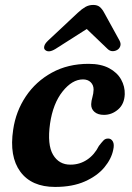

<svg xmlns="http://www.w3.org/2000/svg" viewBox="-20 -726 522 758"><path d="M307.5 -412.5Q265 -412.5 227 -364.8Q189 -317 177.5 -237.5Q166 -154.5 189.5 -115Q213 -75.5 258.5 -76Q294.5 -76 323.8 -95.5Q353 -115 370.5 -150Q380.5 -163 388.2 -171.2Q396 -179.5 407.5 -179Q419 -179 425.5 -167.5Q432 -156 427 -134.5Q420 -99 392 -65.2Q364 -31.5 315.2 -9.8Q266.5 12 197.5 12Q104.5 12 60.2 -48.2Q16 -108.5 32 -214Q42.5 -286.5 82 -345.5Q121.5 -404.5 184.8 -439.2Q248 -474 330 -474Q378.5 -474 410.8 -456.8Q443 -439.5 458.2 -412Q473.5 -384.5 472.5 -354Q471 -315 446.2 -293.8Q421.5 -272.5 390.5 -272.5Q366.5 -272.5 353 -284.2Q339.5 -296 340 -314.5Q340.5 -328 344.8 -342.2Q349 -356.5 349.5 -372.5Q349.5 -390 338.2 -401.2Q327 -412.5 307.5 -412.5ZM198.5 -532.5Q170.5 -515.5 157 -530Q152.5 -535 155 -544.5Q157.5 -554 169.5 -565.5L287 -675.5Q303 -690.5 317 -698.5Q331 -706.5 348 -706.5Q364.5 -706.5 374 -698.5Q383.5 -690.5 391.5 -675.5L452 -565.5Q458 -554 455 -544.5Q452 -535 444.5 -530Q435.5 -524 424.8 -524Q414 -524 405 -532.5L322.5 -611.5Z"/></svg>

Font: Fraunces 9pt Soft SemiBold
Style: Italic
Weight: 600
Italic angle: -16°
Version: Version 1.000;[b76b70a41]